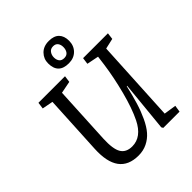

<svg xmlns="http://www.w3.org/2000/svg" viewBox="-255 -1097 1268 1268"><g transform="rotate(-45 379.0 -463.5)"><path d="M307.1 -838.9Q307.1 -881.3 336.2 -911.1Q365.2 -940.9 415 -940.9Q462.9 -940.9 487.1 -916.3Q511.2 -891.6 511.2 -847.2Q511.2 -801.3 481.9 -771.7Q452.6 -742.2 404.8 -742.2Q307.1 -742.2 307.1 -838.9ZM408.2 -788.1Q432.1 -788.1 443.6 -804.2Q455.1 -820.3 455.1 -844.2Q455.1 -866.7 444.1 -881.3Q433.1 -896 410.2 -896Q386.7 -896 374.3 -879.2Q361.8 -862.3 361.8 -839.8Q361.8 -817.4 372.8 -802.7Q383.8 -788.1 408.2 -788.1ZM617.2 -60.1 703.1 -46.9 695.8 0H543.9L537.1 -12.2L571.8 -365.2H567.9Q550.8 -291 534.2 -236.6Q517.6 -182.1 494.4 -132.6Q471.2 -83 444.3 -52.2Q417.5 -21.5 381.1 -3.7Q344.7 14.2 299.8 14.2Q113.8 14.2 126 -222.2L147.9 -639.2L71.8 -653.8L78.1 -700.2H326.2L319.8 -653.8L234.9 -637.2L213.9 -230Q209.5 -135.7 233.2 -96.9Q256.8 -58.1 313 -58.1Q400.4 -58.1 452.1 -162.1Q488.8 -236.3 518.8 -351.6Q548.8 -466.8 563 -569.8L571.8 -637.2L488.8 -653.8L495.1 -700.2H727.1L721.2 -653.8L647.9 -637.2Z"/></g></svg>

Font: Literata Book
Style: Italic
Weight: 400
Italic angle: -3°
Designer: Latin by Veronika Burian and Jose Scaglione. Greek by Irene Vlachou. Cyrillic by Vera Evstafieva
Foundry: TypeTogether
Version: Version 1.003;PS 001.003;hotconv 1.0.88;makeotf.lib2.5.64775